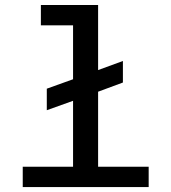

<svg xmlns="http://www.w3.org/2000/svg" viewBox="-20 -755 690 775"><path d="M71.8 0V-82H274.9V-348.1L168.9 -310.1V-397L274.9 -435.1V-652.8H145V-734.9H376V-472.2L476.1 -508.8V-421.9L376 -384.8V-82H580.1V0Z"/></svg>

Font: Azeret Mono
Style: Regular
Weight: 400
Designer: Martin Vácha
Foundry: Displaay
Version: Version 1.002